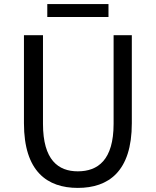

<svg xmlns="http://www.w3.org/2000/svg" viewBox="-20 -905 761 938"><path d="M360 13C510 13 624 -67 624 -303V-733H535V-300C535 -123 458 -68 360 -68C265 -68 190 -123 190 -300V-733H97V-303C97 -67 211 13 360 13ZM211 -822H510V-885H211Z"/></svg>

Font: Noto Sans CJK KR Regular
Style: Regular
Weight: 400
Designer: Ryoko NISHIZUKA (kana & ideographs); Paul D. Hunt (Latin, Greek & Cyrillic); Wenlong ZHANG (bopomofo); Sandoll Communica
Foundry: Adobe Systems Incorporated
Version: Version 1.004;PS 1.004;hotconv 1.0.82;makeotf.lib2.5.63406